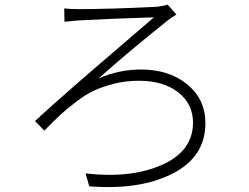

<svg xmlns="http://www.w3.org/2000/svg" viewBox="-20 -750 1040 801"><path d="M249 -659.2 248 -714.8Q274.4 -711.9 308.6 -711.9Q432.6 -711.9 634.8 -721.7Q668.9 -726.6 679.7 -730.5L715.8 -689.5Q710.9 -686.5 695.3 -675.8Q679.7 -665 678.7 -664.1Q502 -522.5 391.6 -422.9Q476.6 -460 568.4 -460Q685.5 -460 761.2 -397.9Q836.9 -335.9 836.9 -236.3Q836.9 -95.7 700.2 -25.9Q563.5 43.9 352.5 27.3L336.9 -26.4Q527.3 -4.9 656.2 -62.5Q785.2 -120.1 785.2 -238.3Q785.2 -316.4 723.6 -364.7Q662.1 -413.1 560.5 -413.1Q506.8 -413.1 459 -401.4Q411.1 -389.6 375.5 -373.5Q339.8 -357.4 299.3 -326.7Q258.8 -295.9 232.4 -271.5Q206.1 -247.1 165 -205.1L126 -245.1Q192.4 -306.6 293.9 -395Q395.5 -483.4 495.6 -568.8Q595.7 -654.3 622.1 -677.7Q432.6 -671.9 311.5 -665Q304.7 -665 249 -659.2Z"/></svg>

Font: Gen Shin Gothic Monospace Light
Style: Regular
Weight: 300
Designer: [Source Han Sans]
Ryoko NISHIZUKA  (kana & ideographs); Paul D. Hunt (Latin, Greek & Cyrillic); Wenlong ZHANG  (bopomofo
Version: Version 1.002.20150607